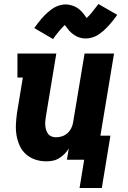

<svg xmlns="http://www.w3.org/2000/svg" viewBox="-20 -797 640 958"><path d="M245 -602 151 -657Q160 -670 169 -681.5Q178 -693 186 -702.5Q194 -712 202.5 -720.5Q211 -729 219 -736Q227 -743 238 -751Q249 -759 260 -764Q271 -769 283.5 -772Q296 -775 308 -775Q313 -775 319 -774Q325 -773 330.5 -772Q336 -771 341.5 -769Q347 -767 352 -765Q357 -763 361.5 -760Q366 -757 370 -754.5Q374 -752 379 -747.5Q384 -743 387.5 -739Q391 -735 394.5 -731Q398 -727 400.5 -723.5Q403 -720 406 -716Q409 -712 412 -707Q420 -714 425.5 -720Q431 -726 438 -734.5Q445 -743 453 -753.5Q461 -764 471 -777L565 -723Q556 -710 547 -698.5Q538 -687 529.5 -677.5Q521 -668 513 -659.5Q505 -651 497 -644Q489 -637 478 -629Q467 -621 456 -616Q445 -611 432.5 -608Q420 -605 408 -605Q402 -605 396.5 -605.5Q391 -606 385.5 -607.5Q380 -609 374.5 -610.5Q369 -612 364 -614.5Q359 -617 354.5 -620Q350 -623 346 -625.5Q342 -628 337 -632.5Q332 -637 328 -641Q324 -645 321 -649Q318 -653 315.5 -656.5Q313 -660 309.5 -664.5Q306 -669 303 -672Q296 -665 290.5 -659.5Q285 -654 278 -645.5Q271 -637 262.5 -626.5Q254 -616 245 -602ZM488 141H377L400 0H314L323 -56Q314 -41 301.5 -28.5Q289 -16 274 -7Q259 2 242.5 5Q226 8 210 8Q182 8 155.5 -1Q129 -10 109 -28Q89 -46 78 -70.5Q67 -95 62.5 -122Q58 -149 59.5 -178Q61 -207 65 -235L94 -410H67V-530H261L209 -216Q207 -204 206 -192.5Q205 -181 206 -169.5Q207 -158 210.5 -147.5Q214 -137 220.5 -128.5Q227 -120 237.5 -116Q248 -112 260 -112Q275 -112 290 -117Q305 -122 317 -133Q329 -144 336 -158.5Q343 -173 345 -188L402 -530H549L481 -120H531Z"/></svg>

Font: Iosevka Slab Heavy Extended
Style: Italic
Weight: 900
Width: 7
Italic angle: -9°
Monospace: yes
Designer: Belleve Invis
Foundry: Belleve Invis
Version: Version 11.1.0; ttfautohint (v1.8.3)